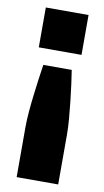

<svg xmlns="http://www.w3.org/2000/svg" viewBox="-83 -589 431 792"><g transform="rotate(10 132.5 -193.0)"><path d="M46 162V-46Q46 -76 49 -112Q52 -148 56.5 -184.5Q61 -221 65.5 -254.5Q70 -288 74 -313H193Q197 -288 201.5 -254.5Q206 -221 210 -184.5Q214 -148 217 -112Q220 -76 220 -46V162ZM222 -548V-381H43V-548Z"/></g></svg>

Font: Geist ExtBd
Style: Regular
Weight: 400
Designer: Basement.studio, Andrés Briganti, Mateo Zaragoza
Foundry: Basement.studio, Vercel, Andrés Briganti, Guido Ferreyra, Mateo Zaragoza
Version: Version 1.401